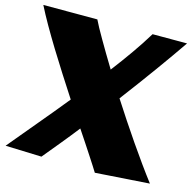

<svg xmlns="http://www.w3.org/2000/svg" viewBox="-114 -832 966 964"><g transform="rotate(15 368.5 -349.5)"><path d="M461.9 23.9Q453.6 10.3 440.7 -9.8Q427.7 -29.8 411.4 -54.9Q395 -80.1 375.5 -109.6Q356 -139.2 334 -171.9Q295.9 -123 257.3 -76.2Q218.8 -29.3 182.1 15.1L-5.9 8.8Q56.6 -66.9 121.3 -143.8Q186 -220.7 250 -299.8Q213.4 -356 176.8 -413.3Q140.1 -470.7 106.4 -525.6Q72.8 -580.6 43.9 -630.9Q15.1 -681.2 -5.9 -723.1H274.9Q282.2 -707.5 294.9 -684.3Q307.6 -661.1 324.5 -632.1Q341.3 -603 361.6 -568.8Q381.8 -534.7 404.8 -497.1Q447.8 -553.2 487.3 -609.4Q526.9 -665.5 562 -723.1H741.2Q692.4 -651.9 626.5 -560.5Q560.5 -469.2 484.9 -369.1Q516.1 -320.8 548.8 -271.2Q581.5 -221.7 614.7 -173.6Q647.9 -125.5 680.4 -80.1Q712.9 -34.7 743.2 4.9Z"/></g></svg>

Font: Galindo
Style: Regular
Weight: 400
Version: Version 1.000